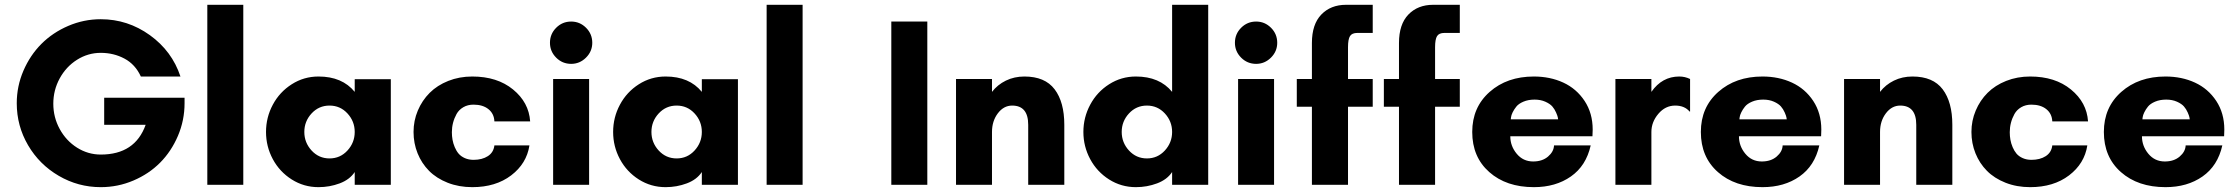

<svg xmlns="http://www.w3.org/2000/svg" viewBox="-20 -770 9323 800"><path d="M399.9 -549.8Q346.7 -549.8 301 -521Q255.4 -492.2 228.8 -443.4Q202.1 -394.5 202.1 -337.9Q202.1 -281.2 228.8 -232.4Q255.4 -183.6 301 -154.8Q346.7 -126 399.9 -126Q542.5 -126 586.9 -250H414.1V-362.8H749V-339.8Q749 -268.6 721.4 -203.9Q693.8 -139.2 647.2 -92.3Q600.6 -45.4 535.9 -17.8Q471.2 9.8 399.9 9.8Q305.7 9.8 224.9 -37.4Q144 -84.5 96.9 -165Q49.8 -245.6 49.8 -339.8Q49.8 -410.6 77.6 -475.3Q105.5 -540 152.6 -587.2Q199.7 -634.3 264.4 -662.1Q329.1 -689.9 399.9 -689.9Q512.2 -689.9 604.5 -623.5Q696.8 -557.1 731.9 -451.2H566.9Q543.5 -502 498.5 -525.9Q453.6 -549.8 399.9 -549.8Z M993.7 0H843.8V-750H993.7Z M1427.7 -142.8Q1458 -175.8 1458 -220.2Q1458 -264.6 1427.7 -297.4Q1397.5 -330.1 1353 -330.1Q1308.6 -330.1 1278.3 -297.4Q1248 -264.6 1248 -220.2Q1248 -175.8 1278.3 -142.8Q1308.6 -109.9 1353 -109.9Q1397.5 -109.9 1427.7 -142.8ZM1608.4 -439.9V0H1458V-53.2Q1437 -21.5 1395.3 -5.9Q1353.5 9.8 1307.1 9.8Q1246.1 9.8 1195.6 -22.2Q1145 -54.2 1116.7 -106.9Q1088.4 -159.7 1088.4 -220.2Q1088.4 -280.8 1116.7 -333.7Q1145 -386.7 1195.6 -418.9Q1246.1 -451.2 1307.1 -451.2Q1405.8 -451.2 1458 -387.2V-439.9Z M1953.1 -334Q1928.7 -334 1910.4 -323.2Q1892.1 -312.5 1882.3 -294.9Q1872.6 -277.3 1867.7 -258.3Q1862.8 -239.3 1862.8 -219.2Q1862.8 -203.1 1865.5 -187.7Q1868.2 -172.4 1874.8 -156.7Q1881.3 -141.1 1891.1 -129.6Q1900.9 -118.2 1917 -111.1Q1933.1 -104 1953.1 -104Q1988.8 -104 2012.7 -119.4Q2036.6 -134.8 2040 -164.1H2186Q2174.3 -88.4 2109.9 -39.3Q2045.4 9.8 1947.8 9.8Q1892.1 9.8 1845.5 -8.5Q1798.8 -26.9 1767.8 -58.1Q1736.8 -89.4 1720 -131.1Q1703.1 -172.9 1703.1 -220.2Q1703.1 -267.1 1720.9 -309.3Q1738.8 -351.6 1770.3 -383.1Q1801.8 -414.6 1847.9 -432.9Q1894 -451.2 1947.8 -451.2Q2051.8 -451.2 2117.7 -397.2Q2183.6 -343.3 2189 -264.2H2040Q2038.6 -296.4 2015.1 -315.2Q1991.7 -334 1953.1 -334Z M2271.5 -591.8Q2271.5 -628.4 2297.4 -654.3Q2323.2 -680.2 2359.9 -680.2Q2396 -680.2 2421.9 -654.3Q2447.8 -628.4 2447.8 -591.8Q2447.8 -555.7 2421.6 -529.8Q2395.5 -503.9 2359.9 -503.9Q2323.2 -503.9 2297.4 -529.8Q2271.5 -555.7 2271.5 -591.8ZM2434.6 0H2284.7V-440.9H2434.6Z M2874 -142.8Q2904.3 -175.8 2904.3 -220.2Q2904.3 -264.6 2874 -297.4Q2843.8 -330.1 2799.3 -330.1Q2754.9 -330.1 2724.6 -297.4Q2694.3 -264.6 2694.3 -220.2Q2694.3 -175.8 2724.6 -142.8Q2754.9 -109.9 2799.3 -109.9Q2843.8 -109.9 2874 -142.8ZM3054.7 -439.9V0H2904.3V-53.2Q2883.3 -21.5 2841.6 -5.9Q2799.8 9.8 2753.4 9.8Q2692.4 9.8 2641.8 -22.2Q2591.3 -54.2 2563 -106.9Q2534.7 -159.7 2534.7 -220.2Q2534.7 -280.8 2563 -333.7Q2591.3 -386.7 2641.8 -418.9Q2692.4 -451.2 2753.4 -451.2Q2852.1 -451.2 2904.3 -387.2V-439.9Z M3324.2 0H3174.3V-750H3324.2Z M3843.8 0H3693.8V-680.2H3843.8Z M4414.6 -250V0H4264.2V-250Q4264.2 -330.1 4197.3 -330.1Q4162.1 -330.1 4137.7 -297.9Q4113.3 -265.6 4113.3 -220.2V0H3963.4V-440.9H4113.3V-387.2Q4136.2 -417 4171.1 -434.1Q4206.1 -451.2 4248.5 -451.2Q4334 -451.2 4374.3 -397.9Q4414.6 -344.7 4414.6 -250Z M4833.5 -142.8Q4863.8 -175.8 4863.8 -220.2Q4863.8 -264.6 4833.5 -297.4Q4803.2 -330.1 4758.8 -330.1Q4714.4 -330.1 4684.1 -297.4Q4653.8 -264.6 4653.8 -220.2Q4653.8 -175.8 4684.1 -142.8Q4714.4 -109.9 4758.8 -109.9Q4803.2 -109.9 4833.5 -142.8ZM5014.2 -750V0H4863.8V-53.2Q4842.8 -21.5 4801 -5.9Q4759.3 9.8 4712.9 9.8Q4651.9 9.8 4601.3 -22.2Q4550.8 -54.2 4522.5 -106.9Q4494.1 -159.7 4494.1 -220.2Q4494.1 -280.8 4522.5 -333.7Q4550.8 -386.7 4601.3 -418.9Q4651.9 -451.2 4712.9 -451.2Q4811.5 -451.2 4863.8 -387.2V-750Z M5125.5 -591.8Q5125.5 -628.4 5151.4 -654.3Q5177.2 -680.2 5213.9 -680.2Q5250 -680.2 5275.9 -654.3Q5301.8 -628.4 5301.8 -591.8Q5301.8 -555.7 5275.6 -529.8Q5249.5 -503.9 5213.9 -503.9Q5177.2 -503.9 5151.4 -529.8Q5125.5 -555.7 5125.5 -591.8ZM5288.6 0H5138.7V-440.9H5288.6Z M5588.4 -750H5699.7V-632.8H5635.7Q5613.3 -632.8 5605 -619.6Q5596.7 -606.4 5596.7 -573.2V-440.9H5699.7V-325.2H5596.7V0H5446.3V-325.2H5383.3V-440.9H5446.3V-590.8Q5446.3 -668.9 5485.6 -709.5Q5524.9 -750 5588.4 -750Z M5951.2 -750H6062.5V-632.8H5998.5Q5976.1 -632.8 5967.8 -619.6Q5959.5 -606.4 5959.5 -573.2V-440.9H6062.5V-325.2H5959.5V0H5809.1V-325.2H5746.1V-440.9H5809.1V-590.8Q5809.1 -668.9 5848.4 -709.5Q5887.7 -750 5951.2 -750Z M6274.9 -272.9H6472.2Q6471.7 -276.4 6470.7 -281.7Q6469.7 -287.1 6463.6 -301.3Q6457.5 -315.4 6448 -326.4Q6438.5 -337.4 6418.9 -346.2Q6399.4 -355 6374 -355Q6347.7 -355 6327.6 -346.4Q6307.6 -337.9 6298.1 -325.9Q6288.6 -314 6282.7 -302Q6276.9 -290 6275.9 -281.2ZM6616.2 -230Q6616.2 -225.6 6615.7 -216.1Q6615.2 -206.5 6615.2 -202.1H6272.9Q6272.9 -161.6 6299.6 -129.4Q6326.2 -97.2 6368.2 -97.2Q6406.2 -97.2 6430.2 -117.7Q6454.1 -138.2 6455.1 -164.1H6607.9Q6588.9 -79.1 6525.4 -34.7Q6461.9 9.8 6371.1 9.8Q6256.3 9.8 6185.3 -53Q6114.3 -115.7 6114.3 -220.2Q6114.3 -322.8 6186.8 -387Q6259.3 -451.2 6371.1 -451.2Q6439 -451.2 6493.9 -425.8Q6548.8 -400.4 6582.5 -349.4Q6616.2 -298.3 6616.2 -230Z M6960 -330.1Q6918.9 -330.1 6889.9 -295.9Q6860.8 -261.7 6860.8 -220.2V0H6710.9V-440.9H6860.8V-387.2Q6905.3 -451.2 6977.1 -451.2Q7000.5 -451.2 7022 -440.9V-305.2H7020Q6999 -330.1 6960 -330.1Z M7227.5 -272.9H7424.8Q7424.3 -276.4 7423.3 -281.7Q7422.4 -287.1 7416.3 -301.3Q7410.2 -315.4 7400.6 -326.4Q7391.1 -337.4 7371.6 -346.2Q7352.1 -355 7326.7 -355Q7300.3 -355 7280.3 -346.4Q7260.3 -337.9 7250.7 -325.9Q7241.2 -314 7235.4 -302Q7229.5 -290 7228.5 -281.2ZM7568.8 -230Q7568.8 -225.6 7568.4 -216.1Q7567.9 -206.5 7567.9 -202.1H7225.6Q7225.6 -161.6 7252.2 -129.4Q7278.8 -97.2 7320.8 -97.2Q7358.9 -97.2 7382.8 -117.7Q7406.7 -138.2 7407.7 -164.1H7560.5Q7541.5 -79.1 7478 -34.7Q7414.6 9.8 7323.7 9.8Q7209 9.8 7137.9 -53Q7066.9 -115.7 7066.9 -220.2Q7066.9 -322.8 7139.4 -387Q7211.9 -451.2 7323.7 -451.2Q7391.6 -451.2 7446.5 -425.8Q7501.5 -400.4 7535.2 -349.4Q7568.8 -298.3 7568.8 -230Z M8114.7 -250V0H7964.4V-250Q7964.4 -330.1 7897.5 -330.1Q7862.3 -330.1 7837.9 -297.9Q7813.5 -265.6 7813.5 -220.2V0H7663.6V-440.9H7813.5V-387.2Q7836.4 -417 7871.3 -434.1Q7906.2 -451.2 7948.7 -451.2Q8034.2 -451.2 8074.5 -397.9Q8114.7 -344.7 8114.7 -250Z M8444.3 -334Q8419.9 -334 8401.6 -323.2Q8383.3 -312.5 8373.5 -294.9Q8363.8 -277.3 8358.9 -258.3Q8354 -239.3 8354 -219.2Q8354 -203.1 8356.7 -187.7Q8359.4 -172.4 8366 -156.7Q8372.6 -141.1 8382.3 -129.6Q8392.1 -118.2 8408.2 -111.1Q8424.3 -104 8444.3 -104Q8480 -104 8503.9 -119.4Q8527.8 -134.8 8531.2 -164.1H8677.2Q8665.5 -88.4 8601.1 -39.3Q8536.6 9.8 8439 9.8Q8383.3 9.8 8336.7 -8.5Q8290 -26.9 8259 -58.1Q8228 -89.4 8211.2 -131.1Q8194.3 -172.9 8194.3 -220.2Q8194.3 -267.1 8212.2 -309.3Q8230 -351.6 8261.5 -383.1Q8293 -414.6 8339.1 -432.9Q8385.3 -451.2 8439 -451.2Q8543 -451.2 8608.9 -397.2Q8674.8 -343.3 8680.2 -264.2H8531.2Q8529.8 -296.4 8506.3 -315.2Q8482.9 -334 8444.3 -334Z M8906.7 -272.9H9104Q9103.5 -276.4 9102.5 -281.7Q9101.6 -287.1 9095.5 -301.3Q9089.4 -315.4 9079.8 -326.4Q9070.3 -337.4 9050.8 -346.2Q9031.2 -355 9005.9 -355Q8979.5 -355 8959.5 -346.4Q8939.5 -337.9 8929.9 -325.9Q8920.4 -314 8914.6 -302Q8908.7 -290 8907.7 -281.2ZM9248 -230Q9248 -225.6 9247.6 -216.1Q9247.1 -206.5 9247.1 -202.1H8904.8Q8904.8 -161.6 8931.4 -129.4Q8958 -97.2 9000 -97.2Q9038.1 -97.2 9062 -117.7Q9085.9 -138.2 9086.9 -164.1H9239.7Q9220.7 -79.1 9157.2 -34.7Q9093.8 9.8 9002.9 9.8Q8888.2 9.8 8817.1 -53Q8746.1 -115.7 8746.1 -220.2Q8746.1 -322.8 8818.6 -387Q8891.1 -451.2 9002.9 -451.2Q9070.8 -451.2 9125.7 -425.8Q9180.7 -400.4 9214.4 -349.4Q9248 -298.3 9248 -230Z"/></svg>

Font: Glacial Indifference
Style: Bold
Weight: 700
Version: Version 1.001